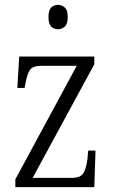

<svg xmlns="http://www.w3.org/2000/svg" viewBox="-20 -768 465 788"><path d="M43 0V-32L295 -498H151Q114 -498 102.5 -480.5Q91 -463 84 -423L81 -407H51L59 -536H367V-504L114 -38H275Q310 -38 322 -57Q334 -76 339 -116L342 -150H372L367 0ZM218 -648Q201 -648 190 -659Q179 -670 179 -698Q179 -726 190 -737Q201 -748 218 -748Q234 -748 246 -737Q258 -726 258 -698Q258 -670 246 -659Q234 -648 218 -648Z"/></svg>

Font: Noto Serif Ethiopic Condensed Light
Style: Regular
Weight: 300
Width: 3
Designer: Monotype Design Team
Foundry: Monotype Imaging Inc.
Version: Version 2.102